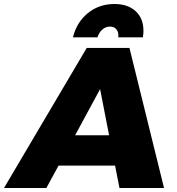

<svg xmlns="http://www.w3.org/2000/svg" viewBox="-82 -941 888 961"><path d="M516 0 494 -112H211L150 0H-62L352 -701H566L739 0ZM294 -264H464L419 -495ZM469 -808Q447 -808 430 -793Q413 -778 406 -754H283Q302 -830 358 -875.5Q414 -921 491 -921Q558 -921 597 -885Q636 -849 636 -787Q636 -771 633 -754H510Q513 -778 501.5 -793Q490 -808 469 -808Z"/></svg>

Font: Gontserrat ExtraBold
Style: Italic
Weight: 800
Italic angle: -11.3°
Designer: Julieta Ulanovsky
Foundry: Julieta Ulanovsky
Version: Version 6.001